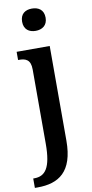

<svg xmlns="http://www.w3.org/2000/svg" viewBox="-120 -804 521 1086"><g transform="rotate(-10 140.5 -261.0)"><path d="M147 -634C184 -634 215 -653 215 -698C215 -744 184 -762 147 -762C110 -762 80 -744 80 -698C80 -653 110 -634 147 -634ZM-12 240H4C125 240 210 187 210 8V-536H20V-489H25C62 -489 92 -480 92 -422V5C92 144 57 186 -6 186H-12Z"/></g></svg>

Font: Noto Serif Tamil Condensed SemiBold
Style: Italic
Weight: 600
Width: 3
Italic angle: -12°
Designer: Indian Type Foundry, Tom Grace, and the Monotype Design Team
Foundry: Monotype Imaging Inc.
Version: Version 2.003